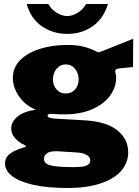

<svg xmlns="http://www.w3.org/2000/svg" viewBox="-20 -762 692 957"><path d="M5 53Q5 22 30.5 3.5Q56 -15 102 -28Q109 -29 109 -33Q109 -36 102 -39Q73 -53 54.5 -74Q36 -95 36 -122Q36 -155 67.5 -181Q99 -207 158 -215Q103 -239 73.5 -283.5Q44 -328 44 -373Q44 -425 80.5 -462Q117 -499 179 -518.5Q241 -538 314 -538Q366 -538 400.5 -528.5Q435 -519 470 -501Q472 -500 512 -516L644 -569L643 -428L574 -421Q563 -419 558.5 -416Q554 -413 554 -406L556 -397Q559 -387 559 -374Q559 -328 529 -286Q499 -244 440.5 -218Q382 -192 302 -192Q258 -192 231 -195Q217 -192 217 -186Q217 -177 232 -174Q247 -171 270.5 -169.5Q294 -168 302 -168L407 -162Q513 -155 566 -111.5Q619 -68 619 -3Q619 49 584.5 89Q550 129 482 152Q414 175 316 175Q215 175 145 159Q75 143 40 115.5Q5 88 5 53ZM372 -366Q372 -397 354 -419Q336 -441 308 -441Q280 -441 262 -419Q244 -397 244 -366Q244 -336 262 -316Q280 -296 308 -296Q336 -296 354 -316Q372 -336 372 -366ZM430 38Q430 21 412.5 10.5Q395 0 364 -2L268 -8Q231 -10 215 1.5Q199 13 199 30Q199 54 232.5 62.5Q266 71 347 71Q396 71 413 62.5Q430 54 430 38ZM113 -742H221Q236 -715 262.5 -698.5Q289 -682 316 -682Q341 -682 368 -699Q395 -716 409 -742H518Q496 -669 441.5 -631Q387 -593 316 -593Q245 -593 189.5 -630.5Q134 -668 113 -742Z"/></svg>

Font: Morrison Black
Style: Regular
Weight: 900
Designer: Pablo Impallari, Rodrigo Fuenzalida (Modified by Dan O. Williams)
Version: Version 0.03;June 6, 2019;FontCreator 11.5.0.2425 64-bit; tt